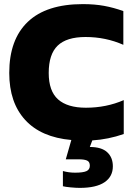

<svg xmlns="http://www.w3.org/2000/svg" viewBox="-20 -674 647 934"><path d="M429 9 417 41Q474 41 501.5 66.5Q529 92 529 135Q529 185 488.5 212.5Q448 240 368 240Q350 240 323.5 237.5Q297 235 286 232V158Q315 166 345 166Q384 166 400.5 158.5Q417 151 417 132Q417 113 403.5 107Q390 101 363 101H300L327 7Q180 -6 102.5 -90.5Q25 -175 25 -319Q25 -482 115.5 -568Q206 -654 383 -654Q440 -654 486.5 -645.5Q533 -637 580 -620V-456Q494 -494 396 -494Q304 -494 260.5 -452Q217 -410 217 -319Q217 -231 262.5 -190.5Q308 -150 398 -150Q497 -150 582 -187V-22Q507 4 429 9Z"/></svg>

Font: Kanit Bold
Style: Regular
Weight: 700
Designer: Katatrad Team
Foundry: CadsonDemak
Version: Version 1.000